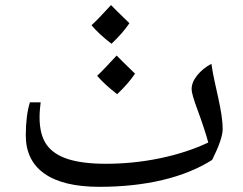

<svg xmlns="http://www.w3.org/2000/svg" viewBox="-20 -719 948 749"><path d="M506.8 -431.6Q480 -392.1 437 -351.6Q388.7 -388.7 358.9 -423.3Q381.8 -444.3 435.1 -502.4Q445.3 -491.2 506.8 -431.6ZM484.9 -628.4Q458 -588.9 415 -548.3Q365.7 -585.9 336.9 -620.6Q362.8 -644 413.1 -699.2Q423.3 -688 484.9 -628.4ZM367.7 9.8Q226.6 9.8 153.6 -41.5Q80.6 -92.8 80.6 -190.9Q80.6 -268.1 96.7 -319.8H138.7Q137.7 -314.5 136 -295.7Q134.3 -276.9 134.3 -262.2Q134.3 -193.4 161.6 -154.8Q189 -116.2 246.1 -98.1Q303.2 -80.1 392.6 -80.1Q501 -80.1 605 -101.8Q709 -123.5 792.5 -163.1Q778.3 -215.3 750 -292Q727.5 -352.5 727.5 -371.1Q727.5 -397.9 749 -424.8Q770.5 -451.7 804.7 -470.2Q809.6 -436 817.1 -402.1Q824.7 -368.2 831.8 -335.4Q838.9 -302.7 843.8 -272.2Q848.6 -241.7 848.6 -214.8Q848.6 -177.2 807.6 -95.2Q726.1 -43.5 614.3 -16.8Q502.4 9.8 367.7 9.8Z"/></svg>

Font: Sahl Naskh
Style: Regular
Weight: 400
Designer: Pascal Zoghbi
Version: Version 1.001